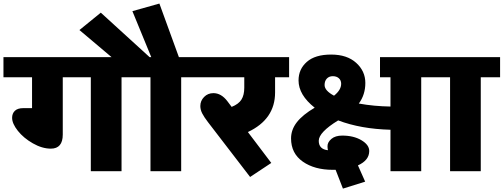

<svg xmlns="http://www.w3.org/2000/svg" viewBox="-35 -981 2885 1100"><path d="M485.3 0V-538.4H324.6V-210.3Q324.6 -129.4 256.3 -129.4Q206.3 -129.4 153.2 -159.8Q100.1 -190.1 67.2 -231.5Q34.4 -273 34.4 -305.9Q34.4 -331.1 50.3 -346.3Q66.2 -361.5 98.6 -361.5H148.6V-538.4H-15.2V-653.7H772V-538.4H661.3V0Z M827.1 0V-538.4H741.7V-628.9H633.5L420.1 -808.9L542.5 -908.5L822 -653.7H831.6L723.5 -917.1L878.2 -960.6L989.9 -653.7H1113.8V-538.4H1003V0Z M1112.7 -373.6Q1112.7 -403.4 1134.2 -425.4Q1155.7 -447.4 1187.6 -447.4Q1232.6 -447.4 1267.9 -400.9L1292.2 -368.6Q1332.2 -384.7 1348.3 -410.5Q1364.5 -436.3 1364.5 -478.3V-538.4H1083.4V-653.7H1621.3V-538.4H1541V-451Q1541 -297.8 1385.2 -224.5L1519.2 -47.5L1397.9 32.9L1156.7 -281.1Q1134.5 -309.9 1123.6 -331.1Q1112.7 -352.4 1112.7 -373.6Z M1871.1 -8.1Q1766.9 -8.1 1699.7 -55.1Q1632.5 -102.1 1632.5 -188.1Q1632.5 -238.1 1665.8 -280.8Q1699.2 -323.6 1767.9 -364Q1675.4 -437.3 1675.4 -520.2Q1675.4 -584.9 1723 -626.6Q1770.5 -668.4 1862 -668.4Q1953.5 -668.4 2005.8 -620.8Q2058.1 -573.3 2058.1 -505.8Q2058.1 -438.3 2020.7 -387.8Q2107.2 -372.1 2202.2 -370.6V-538.4H2142.1V-653.7H2488.4V-538.4H2378.2V0H2202.2V-237.6Q2031.3 -242.2 1902.4 -291.2Q1791.2 -223 1791.2 -174.4Q1791.2 -125.9 1843.8 -120.3Q1841.3 -132 1841.3 -143.6Q1841.3 -166.3 1863.8 -185.3Q1886.2 -204.2 1925.7 -204.2Q1990.9 -204.2 2035.6 -177.7Q2080.4 -151.2 2080.4 -115.8Q2080.4 -62.7 2015.7 -33.4L2057.1 59.7L1929.7 99.6L1887.8 -8.1ZM1824.6 -493.9Q1824.6 -461.6 1878.7 -432.8Q1919.6 -465.6 1919.6 -501Q1919.6 -520.7 1906.5 -532.6Q1893.3 -544.5 1871.8 -544.5Q1850.4 -544.5 1837.5 -530.8Q1824.6 -517.2 1824.6 -493.9Z M2543.5 0V-538.4H2458V-653.7H2830.1V-538.4H2719.4V0Z"/></svg>

Font: Khula ExtraBold
Style: Regular
Weight: 800
Designer: Erin McLaughlin, Steve Matteson
Version: Version 1.002;PS 1.0;hotconv 1.0.72;makeotf.lib2.5.5900; ttf